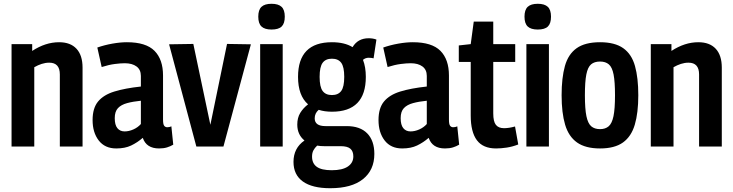

<svg xmlns="http://www.w3.org/2000/svg" viewBox="-20 -774 3872 1014"><path d="M41 0V-541H150V-505Q220 -551 292 -551Q352 -551 384 -516.5Q416 -482 416 -417V0H296V-381Q296 -443 240 -443Q220 -443 200 -436.5Q180 -430 161 -419V0Z M469 -140Q469 -203 498 -238Q527 -273 583.5 -290.5Q640 -308 724 -317V-373Q724 -406 701 -423Q678 -440 639 -440Q617 -440 586 -436Q555 -432 517 -420L494 -523Q531 -536 573 -543.5Q615 -551 650 -551Q751 -551 796 -505.5Q841 -460 841 -375V-142Q841 -118 847 -110Q853 -102 863 -102Q868 -102 873.5 -103Q879 -104 885 -107L895 -10Q880 -1 862 4.5Q844 10 820 10Q753 10 734 -46Q705 -21 672.5 -5.5Q640 10 594 10Q534 10 501.5 -32Q469 -74 469 -140ZM586 -150Q586 -114 600 -97Q614 -80 638 -80Q661 -80 684.5 -90.5Q708 -101 724 -119V-242Q683 -238 651.5 -229.5Q620 -221 603 -203Q586 -185 586 -150Z M1017 0 873 -540 1001 -542 1091 -115 1179 -542 1305 -540 1160 0Z M1414 -618Q1378 -618 1361 -634Q1344 -650 1344 -686Q1344 -722 1361 -738Q1378 -754 1414 -754Q1450 -754 1467 -738Q1484 -722 1484 -686Q1484 -650 1467.5 -634Q1451 -618 1414 -618ZM1354 0V-541H1473V0Z M1733 -184Q1694 -184 1663 -194Q1642 -176 1642 -149Q1642 -108 1699 -108H1811Q1882 -108 1919.5 -69.5Q1957 -31 1957 39Q1957 124 1897 172Q1837 220 1724 220Q1629 220 1579.5 184.5Q1530 149 1530 81Q1530 8 1588 -32Q1550 -63 1550 -116Q1550 -152 1565.5 -177.5Q1581 -203 1607 -223Q1554 -269 1554 -368Q1554 -551 1733 -551Q1800 -551 1842 -525Q1870 -572 1927 -572Q1950 -572 1968 -565L1953 -466Q1941 -469 1927 -469Q1910 -469 1897 -458Q1912 -420 1912 -368Q1912 -184 1733 -184ZM1733 -272Q1766 -272 1782 -293.5Q1798 -315 1798 -368Q1798 -421 1782 -442.5Q1766 -464 1733 -464Q1700 -464 1684 -442.5Q1668 -421 1668 -368Q1668 -315 1684 -293.5Q1700 -272 1733 -272ZM1628 53Q1628 89 1653 107Q1678 125 1732 125Q1788 125 1817 105.5Q1846 86 1846 52Q1846 25 1830.5 11.5Q1815 -2 1779 -2H1692Q1672 -2 1655 -5Q1642 7 1635 20.5Q1628 34 1628 53Z M1979 -140Q1979 -203 2008 -238Q2037 -273 2093.5 -290.5Q2150 -308 2234 -317V-373Q2234 -406 2211 -423Q2188 -440 2149 -440Q2127 -440 2096 -436Q2065 -432 2027 -420L2004 -523Q2041 -536 2083 -543.5Q2125 -551 2160 -551Q2261 -551 2306 -505.5Q2351 -460 2351 -375V-142Q2351 -118 2357 -110Q2363 -102 2373 -102Q2378 -102 2383.5 -103Q2389 -104 2395 -107L2405 -10Q2390 -1 2372 4.5Q2354 10 2330 10Q2263 10 2244 -46Q2215 -21 2182.5 -5.5Q2150 10 2104 10Q2044 10 2011.5 -32Q1979 -74 1979 -140ZM2096 -150Q2096 -114 2110 -97Q2124 -80 2148 -80Q2171 -80 2194.5 -90.5Q2218 -101 2234 -119V-242Q2193 -238 2161.5 -229.5Q2130 -221 2113 -203Q2096 -185 2096 -150Z M2600 10Q2531 10 2498.5 -33.5Q2466 -77 2466 -164V-447H2403V-534L2466 -541L2482 -660H2585V-541H2701V-447H2585V-175Q2585 -132 2599 -114.5Q2613 -97 2642 -97Q2668 -97 2700 -106L2717 -11Q2686 1 2656 5.5Q2626 10 2600 10Z M2820 -618Q2784 -618 2767 -634Q2750 -650 2750 -686Q2750 -722 2767 -738Q2784 -754 2820 -754Q2856 -754 2873 -738Q2890 -722 2890 -686Q2890 -650 2873.5 -634Q2857 -618 2820 -618ZM2760 0V-541H2879V0Z M2946 -271Q2946 -363 2963.5 -425.5Q2981 -488 3025.5 -519.5Q3070 -551 3149 -551Q3227 -551 3271.5 -519.5Q3316 -488 3333.5 -425.5Q3351 -363 3351 -271Q3351 -178 3332.5 -115.5Q3314 -53 3270 -21.5Q3226 10 3149 10Q3072 10 3027.5 -21.5Q2983 -53 2964.5 -115.5Q2946 -178 2946 -271ZM3069 -271Q3069 -199 3077 -160.5Q3085 -122 3102.5 -107Q3120 -92 3149 -92Q3177 -92 3194.5 -107Q3212 -122 3220 -160.5Q3228 -199 3228 -271Q3228 -342 3220.5 -380.5Q3213 -419 3195.5 -434Q3178 -449 3149 -449Q3119 -449 3101.5 -434Q3084 -419 3076.5 -380.5Q3069 -342 3069 -271Z M3417 0V-541H3526V-505Q3596 -551 3668 -551Q3728 -551 3760 -516.5Q3792 -482 3792 -417V0H3672V-381Q3672 -443 3616 -443Q3596 -443 3576 -436.5Q3556 -430 3537 -419V0Z"/></svg>

Font: Georama Semi Condensed SemiBold
Style: Regular
Weight: 600
Width: 4
Designer: Jean-Baptiste Levee
Foundry: Production Type
Version: Version 1.000